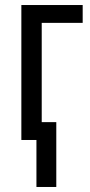

<svg xmlns="http://www.w3.org/2000/svg" viewBox="-20 -557 359 764"><path d="M309 -466H146V-71H204V187H125V0H65V-537H309Z"/></svg>

Font: Noto Sans UI Cond
Style: Regular
Weight: 400
Width: 3
Designer: Monotype Design Team
Foundry: Monotype Imaging Inc.
Version: Version 1.001